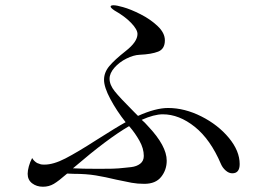

<svg xmlns="http://www.w3.org/2000/svg" viewBox="-20 -727 1040 729"><path d="M890 -104Q890 -69 862 -69Q849 -69 837 -79.5Q825 -90 819 -104Q779 -198 719.5 -245.5Q660 -293 598 -293Q565 -293 518 -272Q530 -262 542 -248Q613 -173 613 -117Q613 -82 592 -55.5Q571 -29 528 -29Q502 -29 480 -33Q458 -37 421 -45Q380 -55 343.5 -61Q307 -67 260 -67Q246 -67 235 -68Q203 -40 184.5 -29Q166 -18 143 -18Q119 -18 102 -31Q85 -44 85 -67Q85 -79 89.5 -95.5Q94 -112 102 -127Q109 -115 121 -108L135 -103Q139 -102 149 -102Q183 -102 228.5 -125.5Q274 -149 347 -196Q424 -245 457 -263Q423 -306 399 -351Q375 -396 375 -424Q375 -452 395 -476Q415 -500 457 -533Q502 -568 502 -598Q502 -615 478 -640Q454 -665 415 -687Q400 -697 400 -702Q400 -707 411 -707Q423 -707 447 -700Q476 -692 513.5 -673Q551 -654 578.5 -628Q606 -602 606 -574Q606 -541 580.5 -531Q555 -521 510 -519Q487 -518 460 -504.5Q433 -491 414.5 -470Q396 -449 396 -428Q396 -405 415.5 -380.5Q435 -356 489 -302L504 -287Q571 -317 618 -317Q681 -317 744.5 -285Q808 -253 849 -203.5Q890 -154 890 -104ZM470 -248Q389 -201 263 -93L257 -88Q290 -86 355 -86Q384 -86 406.5 -86.5Q429 -87 454 -90Q457 -90 478 -92.5Q499 -95 512.5 -105.5Q526 -116 526 -135Q526 -163 509.5 -192.5Q493 -222 472 -246Z"/></svg>

Font: Shippori Mincho
Style: Regular
Weight: 400
Designer: FONTDASU
Foundry: FONTDASU / Google Inc. / but / Adobe
Version: Version 3.110; ttfautohint (v1.8.3)